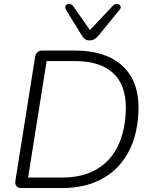

<svg xmlns="http://www.w3.org/2000/svg" viewBox="-20 -964 773 984"><path d="M91 0Q73 0 64.5 -10Q56 -20 59 -38L160 -673Q163 -689 172.5 -697Q182 -705 198 -705H364Q520 -705 605 -628.5Q690 -552 690 -413Q690 -328 667 -253.5Q644 -179 595.5 -122Q547 -65 472 -32.5Q397 0 293 0ZM124 -54H295Q385 -54 448 -82.5Q511 -111 550 -161Q589 -211 607 -276Q625 -341 625 -413Q625 -529 559 -590Q493 -651 363 -651H219ZM438 -757Q424 -757 414.5 -764.5Q405 -772 398 -784L318 -914Q313 -924 315 -931.5Q317 -939 324 -942Q331 -945 340 -943Q349 -941 356 -931L441 -810L559 -935Q567 -943 575.5 -944Q584 -945 590.5 -941Q597 -937 598.5 -930Q600 -923 593 -914L486 -783Q475 -770 464 -763.5Q453 -757 438 -757Z"/></svg>

Font: Nunito ExtraLight Light
Style: Italic
Weight: 300
Italic angle: -9°
Version: Version 3.602